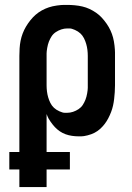

<svg xmlns="http://www.w3.org/2000/svg" viewBox="-20 -548 540 783"><path d="M59 215V143H18V72H59V-320Q59 -335 60 -351Q61 -367 64 -382Q67 -397 72.5 -411.5Q78 -426 86 -439.5Q94 -453 104 -465.5Q114 -478 125.5 -488Q137 -498 150.5 -505.5Q164 -513 179 -518Q194 -523 212 -525.5Q230 -528 241 -528H254Q269 -528 285 -526.5Q301 -525 316 -521.5Q331 -518 345 -511.5Q359 -505 372 -496Q385 -487 395.5 -475.5Q406 -464 415 -451Q424 -438 430.5 -424Q437 -410 441 -395Q445 -380 447 -362Q449 -344 449 -334V-200Q449 -186 448 -172Q447 -158 445.5 -144.5Q444 -131 441 -117.5Q438 -104 433 -91Q428 -78 421.5 -65.5Q415 -53 406.5 -42Q398 -31 388 -22Q378 -13 365.5 -6.5Q353 0 337 4Q321 8 312 8H300Q287 8 273.5 6Q260 4 247.5 -0.5Q235 -5 224 -12.5Q213 -20 204 -29.5Q195 -39 186 -52Q177 -65 174 -73L170 -83V72H265V143H170V215ZM244 -88H254Q266 -88 278 -92Q290 -96 300.5 -103Q311 -110 317.5 -120Q324 -130 328.5 -141.5Q333 -153 335.5 -167.5Q338 -182 338 -190V-320Q338 -332 336.5 -344.5Q335 -357 331.5 -369Q328 -381 322.5 -392Q317 -403 308 -411.5Q299 -420 285.5 -426Q272 -432 264 -432H254Q242 -432 230 -428Q218 -424 207.5 -417Q197 -410 190.5 -400Q184 -390 179.5 -378.5Q175 -367 172.5 -352.5Q170 -338 170 -330V-200Q170 -188 171.5 -175.5Q173 -163 176.5 -151Q180 -139 185.5 -128Q191 -117 200 -108.5Q209 -100 222.5 -94Q236 -88 244 -88Z"/></svg>

Font: Iosevka Custom
Style: Bold
Weight: 700
Monospace: yes
Designer: Belleve Invis
Foundry: Belleve Invis
Version: Version 30.3.3; ttfautohint (v1.8.3)